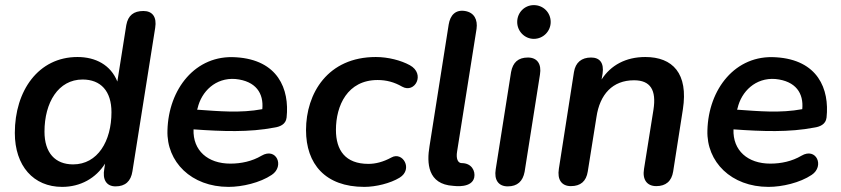

<svg xmlns="http://www.w3.org/2000/svg" viewBox="-20 -721 3288 751"><path d="M223 10C295 10 355 -24 391 -81L388 -61C380 -19 396 8 432 8C470 8 492 -12 498 -51L587 -612C594 -655 576 -678 541 -678C503 -678 481 -661 474 -623L439 -402C413 -467 354 -498 283 -498C130 -498 38 -366 38 -201C38 -72 111 10 223 10ZM266 -78C196 -78 154 -123 154 -206C154 -320 208 -410 303 -410C374 -410 416 -365 416 -282C416 -169 362 -78 266 -78Z M874 10C927 10 997 -6 1043 -37C1094 -71 1061 -146 1003 -112C966 -90 923 -81 881 -81C793 -81 734 -132 737 -215C850 -207 955 -203 1053 -222C1074 -225 1098 -234 1101 -261C1113 -373 1067 -487 903 -497C744 -508 639 -372 635 -211C631 -88 728 10 874 10ZM751 -292 753 -298C768 -363 823 -418 901 -412C981 -404 1012 -356 1006 -294C920 -278 837 -286 751 -292Z M1405 10C1450 10 1507 -4 1543 -26C1597 -59 1555 -130 1511 -105C1478 -87 1448 -80 1421 -80C1331 -80 1294 -133 1294 -213C1294 -308 1339 -408 1457 -408C1491 -408 1522 -400 1553 -382C1603 -354 1645 -432 1583 -466C1548 -485 1498 -498 1450 -498C1262 -498 1177 -356 1177 -212C1177 -80 1252 10 1405 10Z M1835 -27C1840 -52 1825 -83 1786 -83C1771 -83 1763 -100 1768 -129L1844 -608C1849 -644 1835 -672 1799 -678C1762 -684 1741 -662 1735 -625L1660 -149C1649 -84 1652 0 1753 6C1761 7 1826 15 1835 -27Z M1966 8C2004 8 2025 -12 2032 -49L2092 -429C2099 -471 2081 -496 2045 -496C2007 -496 1986 -477 1979 -439L1919 -59C1912 -17 1930 8 1966 8ZM2068 -569C2105 -569 2134 -599 2134 -635C2134 -672 2105 -701 2068 -701C2032 -701 2003 -672 2003 -635C2003 -599 2032 -569 2068 -569Z M2213 7C2251 7 2273 -12 2279 -50L2313 -263C2326 -352 2376 -407 2460 -407C2524 -407 2548 -369 2536 -292L2499 -60C2492 -18 2511 7 2547 7C2584 7 2607 -12 2613 -50L2651 -293C2673 -434 2611 -498 2504 -498C2428 -498 2369 -466 2333 -410L2337 -433C2343 -475 2326 -496 2292 -496C2255 -496 2231 -477 2225 -439L2166 -61C2159 -18 2177 7 2213 7Z M2986 10C3039 10 3109 -6 3155 -37C3206 -71 3173 -146 3115 -112C3078 -90 3035 -81 2993 -81C2905 -81 2846 -132 2849 -215C2962 -207 3067 -203 3165 -222C3186 -225 3210 -234 3213 -261C3225 -373 3179 -487 3015 -497C2856 -508 2751 -372 2747 -211C2743 -88 2840 10 2986 10ZM2863 -292 2865 -298C2880 -363 2935 -418 3013 -412C3093 -404 3124 -356 3118 -294C3032 -278 2949 -286 2863 -292Z"/></svg>

Font: SN Pro Semibold
Style: Italic
Weight: 600
Italic angle: -9°
Designer: Tobias Whetton
Foundry: Supernotes
Version: Version 1.001;Glyphs 3.2 (3249)